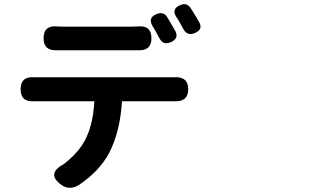

<svg xmlns="http://www.w3.org/2000/svg" viewBox="-20 -849 1540 923"><path d="M275.4 40Q200.2 -13.7 287.1 -60.5Q342.8 -103.5 374 -150.4Q426.8 -229.5 433.6 -362.3H170.9Q158.2 -362.3 144.5 -362.3Q79.1 -357.4 79.1 -419.9Q79.1 -483.4 146.5 -477.5Q159.2 -477.5 170.9 -477.5H484.4H797.9Q805.7 -477.5 813.5 -477.5Q884.8 -483.4 884.8 -419.9Q884.8 -359.4 819.3 -362.3Q808.6 -362.3 797.9 -362.3H566.4Q557.6 -216.8 505.9 -116.2Q460 -27.3 358.4 41Q313.5 67.4 275.4 40ZM644.5 -607.4Q625 -607.4 605.5 -607.4H292Q272.5 -607.4 252.9 -607.4Q189.5 -604.5 189.5 -665Q189.5 -729.5 257.8 -721.7Q269.5 -720.7 292 -720.7H448.2H605.5Q627.9 -720.7 639.6 -721.7Q708 -729.5 708 -665Q708 -604.5 644.5 -607.4ZM712.9 -724.6Q689.5 -763.7 732.4 -781.2Q765.6 -794.9 783.2 -767.6Q787.1 -761.7 794.4 -749Q801.8 -736.3 805.7 -729.5Q811.5 -718.8 823.2 -699.2Q840.8 -664.1 801.8 -646.5Q764.6 -629.9 747.1 -664.1Q729.5 -698.2 712.9 -724.6ZM862.3 -708Q860.4 -710.9 857.4 -716.8Q848.6 -733.4 843.8 -741.2Q834 -758.8 828.1 -766.6Q802.7 -805.7 845.7 -824.2Q878.9 -838.9 897.5 -808.6Q923.8 -767.6 938.5 -740.2Q956.1 -707 917 -690.4Q880.9 -674.8 862.3 -708Z"/></svg>

Font: Bpmf GenSen Rounded B
Style: B
Weight: 700
Foundry: But Ko
Version: Version 1.320